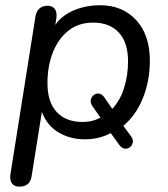

<svg xmlns="http://www.w3.org/2000/svg" viewBox="-20 -515 632 722"><path d="M52.7 186.9Q33.8 186.9 24.9 174.6Q15.9 162.2 19.3 139.9L113.2 -452.1Q120 -493.3 159.7 -493.3Q177.6 -493.3 186.4 -480.9Q195.2 -468.5 191.8 -445.7L179.6 -369.6L172.8 -383.7Q178.8 -411.7 196.1 -432.3Q213.4 -452.9 238.9 -467Q264.3 -481.1 294.5 -488.2Q324.7 -495.3 355.8 -495.3Q440.9 -495.3 492.2 -439.3Q543.5 -383.3 543.5 -286.9Q543.5 -209.2 516.3 -143.5Q489.2 -77.8 438.9 -37.8L440.9 -45.8L473 -2.3Q481.8 10.3 479.2 21.6Q476.5 32.8 467.8 39.2Q459.1 45.5 448.1 43.8Q437.1 42.2 428.3 29.5L394.3 -17.4L400.4 -16.4Q378.6 -4.5 353.4 2.2Q328.2 8.9 299.1 8.9Q240.4 8.9 194.8 -20.4Q149.2 -49.8 132.2 -110.3L140.1 -110.7L98.8 148.1Q93 186.9 52.7 186.9ZM289.9 -56.4Q312.4 -56.4 330.4 -61.6Q348.4 -66.7 364.7 -77.1L360.8 -68.6L327.3 -116.3Q318.9 -128.4 321.6 -139.9Q324.2 -151.4 332.9 -158Q341.7 -164.6 352.6 -163.1Q363.6 -161.7 372.4 -148.6L406.5 -99.3L398.9 -102.3Q430 -133.5 445.7 -181.5Q461.5 -229.5 461.5 -284.1Q461.5 -355.8 426.6 -392.9Q391.8 -430 330.1 -430Q275 -430 236.7 -399.2Q198.3 -368.4 178.4 -317Q158.5 -265.7 158.5 -202.2Q158.5 -131 193.3 -93.7Q228.2 -56.4 289.9 -56.4Z"/></svg>

Font: Nunito Variable Extra Light
Style: Italic
Weight: 200
Italic angle: -9°
Designer: Vernon Adams
Foundry: Vernon Adams
Version: Version 3.602